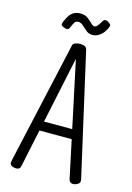

<svg xmlns="http://www.w3.org/2000/svg" viewBox="-127 -900 674 978"><g transform="rotate(15 210.0 -411.5)"><path d="M392 -28Q395 -18 394.5 -11Q394 -4 390 0.5Q386 5 377 9Q362 15 351 11.5Q340 8 337 -5L209 -607L82 -6Q79 7 68 10Q57 13 41 8Q31 4 28 -1.5Q25 -7 26.5 -16Q28 -25 31 -38L172 -668Q174 -678 187 -682Q200 -686 210 -686Q217 -686 225 -684.5Q233 -683 239 -679Q245 -675 247 -667ZM91 -206 111 -256H299L318 -206ZM173 -836Q197 -836 212 -824.5Q227 -813 237.5 -802Q248 -791 258 -791Q264 -791 269 -796Q274 -801 279.5 -809Q285 -817 290 -826Q295 -835 303 -836Q311 -837 321 -830Q332 -823 333 -818Q334 -813 332 -808Q327 -793 316 -778.5Q305 -764 290 -755Q275 -746 258 -746Q239 -746 225 -757.5Q211 -769 199 -780.5Q187 -792 173 -792Q160 -792 154 -783Q148 -774 138 -751Q134 -742 126.5 -741.5Q119 -741 107 -746Q94 -751 94 -757.5Q94 -764 98 -774Q105 -791 114 -805Q123 -819 137 -827.5Q151 -836 173 -836Z"/></g></svg>

Font: Fredoka Condensed Light
Style: Regular
Weight: 300
Width: 3
Designer: Ben Nathan
Foundry: Milena B. Brandão, Ben Nathan
Version: Version 2.001